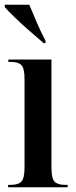

<svg xmlns="http://www.w3.org/2000/svg" viewBox="-22 -786 321 806"><path d="M12 0V-10H23Q55 -10 68 -24Q81 -38 81 -84V-454Q81 -499 68 -512.5Q55 -526 25 -526H13V-536H194V-83Q194 -37 207 -23.5Q220 -10 251 -10H262V0ZM161 -605Q137 -626 104 -654.5Q71 -683 42 -711Q13 -739 -2 -756V-766H101Q115 -732 132.5 -691.5Q150 -651 169 -615V-605Z"/></svg>

Font: Noto Serif Display ExtraCondensed SemiBold
Style: Regular
Weight: 600
Width: 2
Designer: Monotype Design Team
Foundry: Monotype Imaging Inc.
Version: Version 2.009